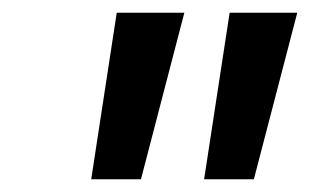

<svg xmlns="http://www.w3.org/2000/svg" viewBox="-20 -770 486 301"><path d="M123 -489 163 -750H269L201 -489ZM300 -489 340 -750H446L378 -489Z"/></svg>

Font: Red Hat Text SemiBold
Style: Italic
Weight: 600
Italic angle: -12°
Designer: Pentagram, MCKL
Foundry: Pentagram, MCKL
Version: Version 1.023